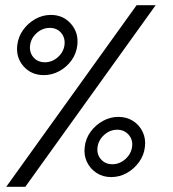

<svg xmlns="http://www.w3.org/2000/svg" viewBox="-20 -720 667 740"><path d="M4 0 506.5 -700H580L77.5 0ZM149 -430.5Q101 -430.5 71 -464.2Q41 -498 46.5 -546Q50.5 -578.5 69.2 -604.8Q88 -631 116.2 -646.8Q144.5 -662.5 176 -662.5Q223.5 -662.5 253.5 -628.2Q283.5 -594 278 -546Q274.5 -513.5 255.5 -487.2Q236.5 -461 208.5 -445.8Q180.5 -430.5 149 -430.5ZM153 -480Q180.5 -480 202.5 -499.2Q224.5 -518.5 228.5 -546Q232 -574 215.8 -593.2Q199.5 -612.5 172 -612.5Q144 -612.5 122 -593.2Q100 -574 96 -546Q92.5 -518.5 108.8 -499.2Q125 -480 153 -480ZM408.5 -37.5Q376.5 -37.5 352 -53.5Q327.5 -69.5 315 -96Q302.5 -122.5 306.5 -153.5Q310 -186 329.2 -212.2Q348.5 -238.5 376.8 -254Q405 -269.5 436 -269.5Q468.5 -269.5 493 -253.8Q517.5 -238 530 -211.5Q542.5 -185 538.5 -153.5Q535 -122 516 -95.5Q497 -69 468.8 -53.2Q440.5 -37.5 408.5 -37.5ZM413 -87Q440.5 -87 462.8 -106.5Q485 -126 489 -153.5Q493 -181 476 -200.5Q459 -220 431.5 -220Q404 -220 382 -200.5Q360 -181 356 -153.5Q352 -126 368.8 -106.5Q385.5 -87 413 -87Z"/></svg>

Font: Urbanist Light
Style: Italic
Weight: 300
Italic angle: -8°
Designer: Corey Hu
Foundry: Corey Hu
Version: Version 1.330; ttfautohint (v1.8.4.7-5d5b)